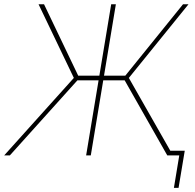

<svg xmlns="http://www.w3.org/2000/svg" viewBox="-39 -748 940 924"><path d="M518.6 -727.5 397.9 0H375.5L496.1 -727.5ZM-19 0 316.4 -373 146.5 -727.5H172.9L337.4 -383.8H564L841.8 -727.5H868.2L581.1 -373L793.5 0H766.1L561 -361.3H333.5L8.3 0ZM797.9 156.2 823.7 0H771L774.9 -22.5H850.1L820.3 156.2Z"/></svg>

Font: Inter 20pt Thin
Style: Italic
Weight: 250
Italic angle: -9.3988°
Version: Version 4.001;git-66647c0bb